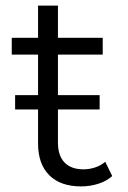

<svg xmlns="http://www.w3.org/2000/svg" viewBox="-20 -661 456 686"><path d="M381 -32Q361 -14 331.5 -4.5Q302 5 270 5Q196 5 156 -35Q116 -75 116 -148V-466H22V-526H116V-641H187V-526H347V-466H187V-152Q187 -105 210.5 -80.5Q234 -56 278 -56Q300 -56 320.5 -63Q341 -70 356 -83ZM34 -321H336V-270H34Z"/></svg>

Font: Montserrat-Regular
Style: Regular
Weight: 400
Version: Version 7.200